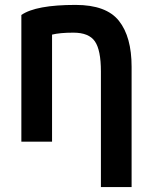

<svg xmlns="http://www.w3.org/2000/svg" viewBox="-20 -564 627 782"><path d="M67 13V-503Q126 -544 288 -544Q413 -544 464.5 -479Q516 -414 516 -292V198H391V-273Q391 -360 366.5 -395.5Q342 -431 279 -431Q224 -431 192 -423V13Z"/></svg>

Font: Repo
Style: DemiBold
Weight: 600
Designer: Stefan Peev
Foundry: Context Ltd
Version: Version 001.000